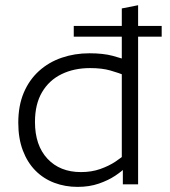

<svg xmlns="http://www.w3.org/2000/svg" viewBox="-20 -721 665 751"><path d="M332.2 -454.7Q269.5 -454.7 220.7 -430.9Q171.9 -407.1 144.4 -360.3Q116.8 -313.6 116.8 -243.9Q116.8 -152.5 165.6 -100.2Q214.4 -47.9 296.8 -47.9Q338 -47.9 372.1 -59.9Q406.2 -72 431.5 -88.8Q456.9 -105.7 470.3 -118.8L472.9 -67.8Q457.9 -51.8 430.7 -33.7Q403.5 -15.6 366.5 -2.8Q329.4 10 283.5 10Q234.6 10 192.1 -6.1Q149.7 -22.2 118.4 -53.9Q87.1 -85.6 69.3 -132.6Q51.5 -179.7 51.5 -240.8Q51.5 -307.6 72.9 -358.3Q94.4 -408.9 132.6 -443.4Q170.8 -477.9 221.4 -495.2Q272.1 -512.6 329.8 -512.6Q384 -512.6 421.3 -502.5Q458.6 -492.5 492.5 -479.8L472.9 -424.6Q444.4 -435.8 411.6 -445.3Q378.9 -454.7 332.2 -454.7ZM456.4 -95.3V-688L520.2 -700.6V0H460.5V-87.6ZM268.5 -577.7V-619.5H612.4V-577.7Z"/></svg>

Font: Roundo Variable
Style: Regular
Weight: 200
Designer: Shiva Nallaperumal
Foundry: Indian Type Foundry
Version: Version 2.000